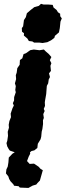

<svg xmlns="http://www.w3.org/2000/svg" viewBox="-20 -771 336 983"><path d="M90.8 20.4 72 20 60.8 10.4 30.4 0 24.6 -7.8 17 -21.6 13.2 -38.2 17.2 -50 21 -75.6 19.6 -96.2 25.8 -117.2 24.6 -132.4 28.2 -151.4 36.2 -171.2 34.6 -189.2 44.2 -217.6 50.8 -230.6 45.8 -242.6 52 -256.4 52.4 -273.8 60.8 -298.8 58.2 -310 60.8 -330.2 56.4 -344.2 62.4 -366 61 -386.2 65.4 -398.8 68.6 -422.2 80.6 -439.2 82 -463.8 94.2 -472.4 100.6 -494 112.6 -498.4 135 -514.2 153.2 -517.4 182.4 -513.8 204.6 -517.6 214.2 -507.8 229.4 -494.8 243 -479 235.2 -463.2 243 -447.4 238.2 -434 240.8 -408 230.8 -395.4 235.8 -376.6 229.6 -364.6 226.6 -344.4 219.8 -331.4 217.8 -306.2 216.6 -289.8 213.8 -273.6 211 -258 209.4 -247.4 210.4 -228.6 204 -213.2 208.6 -202.8 201.6 -186.8 204.4 -167.2 200 -155.4 200.4 -136 197 -110.4 193.6 -97.6 191 -70.8 187.6 -57.8 173.6 -34.8 171.2 -13.4 155.8 -1.2 141 2.4 128.6 13.2 110.2 13.8ZM154.8 -552.8 145.6 -558.8 127.8 -561 120 -574 102.2 -588.8 102.8 -601 92.6 -608.8 91.8 -627.4 98.4 -636.2 102.6 -668.2 112.4 -683.2 117.6 -703.2 136.4 -719.4 155.6 -734.4 178.8 -741 190 -751.4 203 -747.8H227L249.8 -746L254.2 -732.4L269.8 -719.8L276.8 -708.2L288 -700.8L288.4 -688L296.4 -676.8L289.6 -660.4L286.2 -627.2L281.8 -605.2L261.2 -587.6L258.2 -577L241.4 -564.6L222.4 -555L197.8 -550.8L182.2 -552.8ZM81.4 189.4 75.4 182.4 51.8 179.8 48.8 173.2 33.6 156.8 26.8 145 22.8 132.4 10.4 116.6 12.8 96.2 19.6 81.8 23 60.8 25 35.6 43.8 15.8 62.6 4.2 94.4 -7 113.8 -11.4 134.6 -3.6 136.2 0.2 133.4 8 134.6 16 126.8 31.2 118.4 53.6 131.8 68.2 154.2 66.8 178 82.8 187.2 93.2 199.2 100.4 192.4 124.4 184.2 153.4 171.8 166 165.8 173.8 147.4 179.2 125.6 191.2Z"/></svg>

Font: Winky Rough
Style: Italic
Weight: 400
Italic angle: -8.97852°
Designer: Simon Atzbach
Foundry: typofactur
Version: Version 1.206